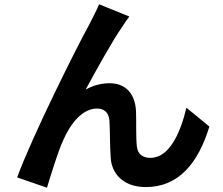

<svg xmlns="http://www.w3.org/2000/svg" viewBox="-20 -828 1040 895"><path d="M583 -751 442 -808C424 -766 406 -734 393 -708C341 -614 132 -198 60 -1L199 47C215 -5 248 -116 274 -173C309 -254 365 -322 432 -322C467 -322 487 -302 490 -267C493 -227 492 -147 496 -93C500 -22 551 44 660 44C813 44 904 -68 956 -238L849 -326C820 -203 767 -92 681 -92C649 -92 622 -107 618 -145C613 -187 616 -266 614 -310C610 -392 565 -440 491 -440C453 -440 416 -431 379 -410C427 -498 502 -635 551 -705C562 -722 573 -739 583 -751Z"/></svg>

Font: Noto Sans Japanese Bold
Style: Bold
Weight: 700
Designer: Ryoko NISHIZUKA (kana & ideographs); Paul D. Hunt (Latin, Greek & Cyrillic); Wenlong ZHANG (bopomofo); Sandoll Communica
Foundry: Adobe Systems Incorporated
Version: Version 1.000;PS 1;hotconv 1.0.78;makeotf.lib2.5.61930